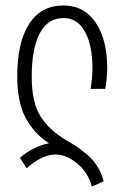

<svg xmlns="http://www.w3.org/2000/svg" viewBox="-20 -562 455 702"><path d="M183 3Q135 3 77 53L53 15Q74 -4 103.5 -19Q133 -34 159 -38Q104 -74 73.5 -131.5Q43 -189 43 -282Q43 -407 86.5 -474.5Q130 -542 212 -542Q288 -542 330 -479Q372 -416 372 -314Q372 -279 365 -237H311Q318 -277 318 -314Q318 -395 291 -445.5Q264 -496 212 -496Q155 -496 125.5 -440.5Q96 -385 96 -282Q96 -188 127.5 -137.5Q159 -87 221 -50Q279 -18 312.5 16.5Q346 51 359 101L316 120Q301 67 261.5 35Q222 3 183 3Z"/></svg>

Font: Noto Sans Georgian Light Cond
Style: Regular
Weight: 300
Width: 3
Designer: Monotype Design team
Foundry: Monotype Imaging Inc.
Version: Version 1.000